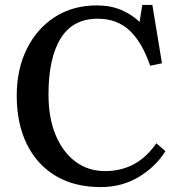

<svg xmlns="http://www.w3.org/2000/svg" viewBox="-20 -746 739 780"><path d="M389 14Q283 14 207 -31Q131 -76 89.5 -159.5Q48 -243 48 -357Q48 -465 89 -547.5Q130 -630 203 -677Q276 -724 373 -724Q429 -724 472.5 -705.5Q516 -687 547 -657L558 -726H599L638 -489L590 -479Q557 -575 506 -622.5Q455 -670 377 -670Q276 -670 226.5 -590Q177 -510 177 -362Q177 -267 206 -197.5Q235 -128 286.5 -89.5Q338 -51 407 -51Q538 -51 615 -164L652 -132Q613 -69 544.5 -27.5Q476 14 389 14Z"/></svg>

Font: Literata 36pt Medium
Style: Regular
Weight: 500
Designer: Latin by Veronika Burian and Jose Scaglione. Greek by Irene Vlachou. Cyrillic by Vera Evstafieva.
Foundry: TypeTogether
Version: Version 3.002